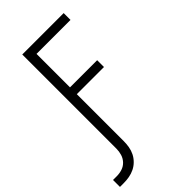

<svg xmlns="http://www.w3.org/2000/svg" viewBox="-317 -818 1095 1095"><g transform="rotate(-45 230.0 -271.0)"><path d="M-10 193H-40V137H-10Q13 137 34.5 130Q56 123 71.5 106.5Q87 90 93.5 68.5Q100 47 100 24V-735H434V-680H160V-410H379V-355H160V24Q160 47 156 69.5Q152 92 142 112Q132 132 115.5 148.5Q99 165 78.5 175Q58 185 35.5 189Q13 193 -10 193Z"/></g></svg>

Font: Iosevka Curly Light
Style: Regular
Weight: 300
Monospace: yes
Designer: Belleve Invis
Foundry: Belleve Invis
Version: Version 22.1.2; ttfautohint (v1.8.4)